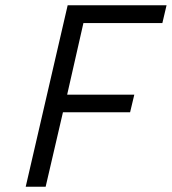

<svg xmlns="http://www.w3.org/2000/svg" viewBox="-20 -712 655 732"><path d="M78 0 238 -692H615L599 -624H298L236 -351H492L476 -284H220L154 0Z"/></svg>

Font: Titillium Web
Style: Italic
Weight: 400
Italic angle: -13°
Version: Version 1.002;PS 57.000;hotconv 1.0.70;makeotf.lib2.5.55311